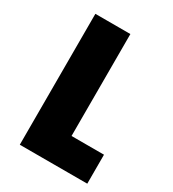

<svg xmlns="http://www.w3.org/2000/svg" viewBox="-174 -810 817 907"><g transform="rotate(30 234.0 -357.0)"><path d="M77 0V-714H268V-158H445V0Z"/></g></svg>

Font: Noto Sans Armenian Black
Style: Regular
Weight: 900
Version: Version 2.007